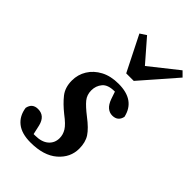

<svg xmlns="http://www.w3.org/2000/svg" viewBox="-233 -841 937 937"><g transform="rotate(45 235.5 -373.0)"><path d="M360 -133Q360 -72 310.5 -29Q261 14 170 14Q109 14 75 -13Q41 -40 34 -89Q42 -128 81 -128Q128 -128 141 -75L152 -26Q154 -26 156.5 -26Q159 -26 162 -26Q207 -26 231.5 -47Q256 -68 256 -102Q256 -126 242.5 -148Q229 -170 189 -200Q149 -232 124 -263.5Q99 -295 99 -343Q99 -384 120 -418Q141 -452 179.5 -472.5Q218 -493 272 -493Q385 -493 406 -399Q398 -361 359 -361Q340 -361 324.5 -374Q309 -387 299 -415L286 -453H284Q238 -453 219 -430Q200 -407 200 -376Q200 -345 218 -323Q236 -301 276 -270Q322 -235 341 -206Q360 -177 360 -133ZM202 -759 301 -645 446 -760 471 -735 314 -555H262L170 -738Z"/></g></svg>

Font: Source Serif Pro SemiBold
Style: Italic
Weight: 600
Italic angle: -12°
Designer: Frank Grießhammer
Foundry: Adobe Systems Incorporated
Version: Version 3.001;hotconv 1.0.111;makeotfexe 2.5.65597